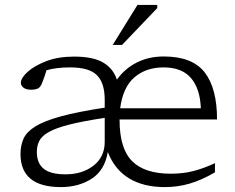

<svg xmlns="http://www.w3.org/2000/svg" viewBox="-20 -752 959 782"><path d="M265.5 -477.5Q210 -477.5 169.5 -466Q159.5 -432.5 149.5 -409.5Q143 -395 132.5 -390.8Q122 -386.5 109 -386.5Q86.5 -386.5 75.8 -394.8Q65 -403 65 -415Q65 -434 92.2 -459Q119.5 -484 168.2 -502.8Q217 -521.5 281.5 -521.5Q360 -521.5 401 -496.8Q442 -472 456 -427.5Q488 -472.5 536.8 -497.2Q585.5 -522 647 -522Q763.5 -522 813.8 -457Q864 -392 864 -265.5H467V-263.5Q467 -147 518 -95.8Q569 -44.5 675.5 -44.5Q726.5 -44.5 768.5 -55.5Q810.5 -66.5 855.5 -87.5V-50Q800 -18 751.8 -4Q703.5 10 651 10Q564.5 10 505.8 -25.5Q447 -61 419 -133Q407 -59 354 -24.5Q301 10 228 10Q63.5 10 63.5 -125Q63.5 -159.5 75.8 -187Q88 -214.5 123.5 -236.8Q159 -259 227 -277.8Q295 -296.5 406.5 -313.5V-345.5Q406.5 -414 374.8 -445.8Q343 -477.5 265.5 -477.5ZM646.5 -477.5Q574.5 -477.5 527.5 -437Q480.5 -396.5 469.5 -311H798Q795 -391 757.8 -434.2Q720.5 -477.5 646.5 -477.5ZM130 -133.5Q130 -87.5 157.8 -64.8Q185.5 -42 247 -42Q315.5 -42 361 -77.5Q406.5 -113 406.5 -174V-272Q317 -258.5 262 -244.5Q207 -230.5 178.5 -214.2Q150 -198 140 -178Q130 -158 130 -133.5ZM439 -569 540 -732H620.5V-719L477 -569Z"/></svg>

Font: Newsreader 6pt Light
Style: Regular
Weight: 300
Designer: Hugues Gentile
Foundry: Production Type
Version: Version 1.003; ttfautohint (v1.8.3)